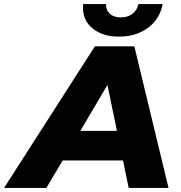

<svg xmlns="http://www.w3.org/2000/svg" viewBox="-88 -929 894 949"><path d="M520 -136H222L141 0H-68L381 -700H576L745 0H548ZM490 -282 443 -509 309 -282ZM322 -892Q322 -903 323 -909H436Q435 -879 455 -861Q475 -843 509 -843Q544 -843 567 -861Q590 -879 596 -909H716Q702 -835 643.5 -791.5Q585 -748 499 -748Q421 -748 371.5 -787Q322 -826 322 -892Z"/></svg>

Font: Idrija
Style: Italic
Weight: 800
Italic angle: -11.3°
Designer: Julieta Ulanovsky
Foundry: Julieta Ulanovsky
Version: Version 7.200